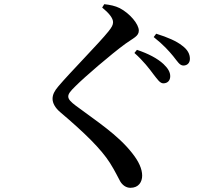

<svg xmlns="http://www.w3.org/2000/svg" viewBox="-20 -827 1040 917"><path d="M713 -472C732 -448 744 -429 760 -429C781 -429 793 -443 793 -463C793 -482 783 -500 761 -521C732 -548 688 -571 634 -589L622 -574C665 -536 693 -499 713 -472ZM807 -559C828 -533 838 -514 856 -514C875 -514 887 -527 887 -546C887 -569 876 -590 850 -609C824 -630 781 -649 726 -666L714 -650C762 -612 787 -583 807 -559ZM468 -791C501 -764 520 -740 520 -721C520 -708 514 -697 498 -677C456 -624 311 -477 259 -415C240 -393 231 -375 231 -355C231 -335 243 -312 268 -291C387 -190 463 -115 505 -49C532 -6 542 18 554 39C564 56 581 70 603 70C643 70 659 41 659 12C659 -20 643 -56 611 -96C542 -184 440 -249 341 -323C320 -339 306 -352 306 -366C306 -378 314 -390 342 -417C384 -459 508 -566 579 -618C618 -646 643 -654 643 -681C643 -712 600 -763 552 -788C530 -799 506 -804 478 -807Z"/></svg>

Font: Noto Serif JP SemiBold
Style: Regular
Weight: 600
Designer: Ryoko NISHIZUKA 西塚涼子 (kana & ideographs); Frank Grießhammer (Latin, Greek & Cyrillic); Wenlong ZHANG 张文龙 (bopomofo); San
Foundry: Adobe
Version: Version 2.001;hotconv 1.1.0;makeotfexe 2.6.0